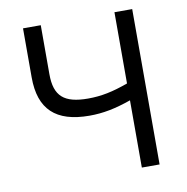

<svg xmlns="http://www.w3.org/2000/svg" viewBox="-79 -776 830 852"><g transform="rotate(-10 336.0 -350.0)"><path d="M492 0H572V-700H492V-379C423 -354 371 -343 311 -343C203 -343 160 -380 160 -479V-700H80V-479C80 -335 152 -267 304 -267C365 -267 421 -278 492 -303Z"/></g></svg>

Font: Fixel Display Regular
Style: Regular
Weight: 400
Designer: AlfaBravo + MacPaw
Foundry: Kyrylo Tkachov, Marchela Mozhyna, Serhii Makarenko, Maria Weinstein, Zakhar Kryvoshyya
Version: Version 1.211